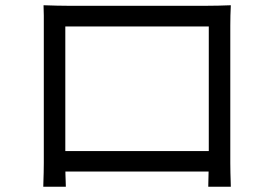

<svg xmlns="http://www.w3.org/2000/svg" viewBox="-20 -705 1040 732"><path d="M146 -685Q176 -684 197 -683.5Q218 -683 235 -683Q247 -683 279 -683Q311 -683 356.5 -683Q402 -683 454 -683Q506 -683 557.5 -683Q609 -683 654 -683Q699 -683 730 -683Q761 -683 772 -683Q788 -683 812.5 -683.5Q837 -684 860 -685Q859 -667 858.5 -646.5Q858 -626 858 -607Q858 -597 858 -567.5Q858 -538 858 -496Q858 -454 858 -405.5Q858 -357 858 -309Q858 -261 858 -220Q858 -179 858 -150.5Q858 -122 858 -114Q858 -103 858 -84Q858 -65 858.5 -46Q859 -27 859.5 -12.5Q860 2 860 7H774Q774 1 774.5 -17.5Q775 -36 775.5 -59.5Q776 -83 776 -104Q776 -111 776 -142Q776 -173 776 -218.5Q776 -264 776 -316.5Q776 -369 776 -419.5Q776 -470 776 -512Q776 -554 776 -579Q776 -604 776 -604H229Q229 -604 229 -579.5Q229 -555 229 -513Q229 -471 229 -420.5Q229 -370 229 -318Q229 -266 229 -220.5Q229 -175 229 -144Q229 -113 229 -104Q229 -91 229 -74Q229 -57 229.5 -40.5Q230 -24 230.5 -11Q231 2 231 7H145Q145 2 145.5 -12.5Q146 -27 146.5 -46Q147 -65 147 -83.5Q147 -102 147 -115Q147 -123 147 -152Q147 -181 147 -223Q147 -265 147 -313.5Q147 -362 147 -410.5Q147 -459 147 -500.5Q147 -542 147 -570.5Q147 -599 147 -607Q147 -625 147 -646Q147 -667 146 -685ZM808 -129V-51H190V-129Z"/></svg>

Font: Farlight84_Sys_V01
Style: Regular
Weight: 400
Designer: Ryoko NISHIZUKA  (kana, bopomofo & ideographs); Paul D. Hunt (Latin, Greek & Cyrillic); Sandoll Communications , Soo-you
Foundry: Adobe
Version: Version 2.004;October 29, 2024;FontCreator 14.0.0.2814 64-bi